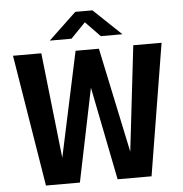

<svg xmlns="http://www.w3.org/2000/svg" viewBox="-59 -960 969 1017"><g transform="rotate(-5 425.0 -451.5)"><path d="M144 0 30 -700H180.5L243 -139L362.5 -697.5H486.5L604.5 -140L669.5 -700H820L705.5 0H525L426.5 -495.5L324.5 0ZM231 -763 379 -903H470L617.5 -763H502.5L424.5 -843.5L346.5 -763Z"/></g></svg>

Font: Trispace SemiBold
Style: Regular
Weight: 600
Designer: Tyler Finck
Foundry: Etcetera Type Company
Version: Version 1.210; ttfautohint (v1.8.3)